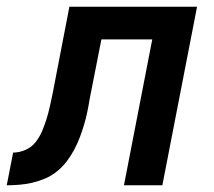

<svg xmlns="http://www.w3.org/2000/svg" viewBox="-65 -550 635 570"><path d="M303 0 387 -433H236L201 -255Q198 -236 194 -217Q190 -198 184.5 -179.5Q179 -161 172 -142.5Q165 -124 155.5 -106Q146 -88 133.5 -71.5Q121 -55 104.5 -41.5Q88 -28 69 -20Q50 -12 30.5 -7.5Q11 -3 -8 -1.5Q-27 0 -45 0L-26 -97Q-8 -97 10.5 -105Q29 -113 41 -128.5Q53 -144 60.5 -162Q68 -180 73.5 -198Q79 -216 83 -234Q87 -252 91 -271L141 -530H520L417 0Z"/></svg>

Font: Lode Term
Style: Bold Italic
Weight: 700
Italic angle: -11°
Monospace: yes
Designer: Belleve Invis
Foundry: Belleve Invis
Version: Version 29.2.0